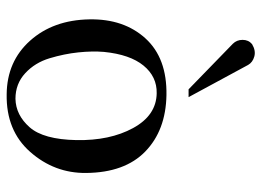

<svg xmlns="http://www.w3.org/2000/svg" viewBox="-126 -662 803 590"><g transform="rotate(90 275.0 -366.5)"><path d="M511 -230Q512 -133 446.5 -58.5Q381 16 269 14Q168 13 104.5 -58Q41 -129 39 -240Q37 -346 97.5 -412.5Q158 -479 272 -477Q380 -475 445 -412Q510 -349 511 -230ZM410 -200Q412 -303 373 -374.5Q334 -446 266 -447Q215 -448 181 -406.5Q147 -365 139 -285Q136 -249 140.5 -206Q145 -163 158.5 -118Q172 -73 204.5 -43Q237 -13 283 -13Q333 -14 370.5 -56.5Q408 -99 410 -200ZM278 -545H254L114 -681Q102 -693 102 -711Q102 -729 115 -740Q135 -752 153 -747Q171 -742 179 -728Z"/></g></svg>

Font: GFS Artemisia
Style: Regular
Weight: 400
Designer: Takis Katsoulidis and George D. Matthiopoulos
Foundry: Takis Katsoulidis and George D. Matthiopoulos
Version: Version 1.0